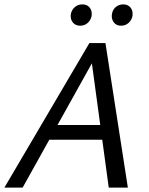

<svg xmlns="http://www.w3.org/2000/svg" viewBox="-25 -854 678 874"><path d="M470 0 387 -612H419L78 0H-5L382 -658H455L557 0ZM153 -218 190 -285H464L483 -218ZM341 -737Q325 -737 314.5 -744.5Q304 -752 299.5 -764.5Q295 -777 298 -792Q302 -810 316 -822Q330 -834 350 -834Q365 -834 375 -827Q385 -820 389.5 -808.5Q394 -797 392 -781Q388 -762 374 -749.5Q360 -737 341 -737ZM526 -737Q511 -737 501 -744.5Q491 -752 486.5 -764.5Q482 -777 485 -792Q488 -810 502 -822Q516 -834 536 -834Q551 -834 561 -827Q571 -820 575.5 -808.5Q580 -797 578 -781Q574 -762 560 -749.5Q546 -737 526 -737Z"/></svg>

Font: Ysabeau Infant Medium
Style: Italic
Weight: 500
Italic angle: -12°
Designer: Christian Thalmann (Catharsis Fonts)
Version: Version 2.001;gftools[0.9.30]; featfreeze: ss01,ss02,lnum